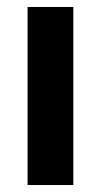

<svg xmlns="http://www.w3.org/2000/svg" viewBox="-20 -530 289 550"><path d="M59 0V-510H190V0Z"/></svg>

Font: Saira Semi Condensed SemiBold
Style: Regular
Weight: 600
Width: 4
Designer: Hector Gatti with collaboration of the Omnibus-Type team
Foundry: Omnibus-Type
Version: Version 1.001; ttfautohint (v1.8)